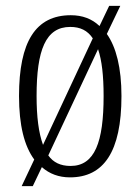

<svg xmlns="http://www.w3.org/2000/svg" viewBox="-20 -596 479 656"><path d="M97 -51 54 40H92L123 -25C149 -2 181 10 219 10C334 10 395 -77 395 -268C395 -364 377 -435 345 -480L391 -576H353L320 -507C294 -532 261 -544 222 -544C102 -544 45 -454 45 -268C45 -168 63 -97 97 -51ZM297 -465 127 -101C112 -142 105 -197 105 -268C105 -425 136 -504 220 -504C254 -504 279 -492 297 -465ZM221 -29C187 -29 162 -41 145 -65L315 -428C328 -390 334 -337 334 -268C334 -111 304 -29 221 -29Z"/></svg>

Font: Noto Serif Lao ExtraCondensed Light
Style: Regular
Weight: 300
Width: 2
Designer: Monotype Design Team
Foundry: Monotype Imaging Inc.
Version: Version 2.003